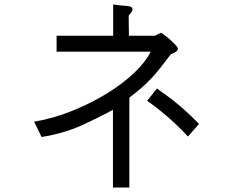

<svg xmlns="http://www.w3.org/2000/svg" viewBox="-20 -743 1040 855"><path d="M554 -584H671Q679 -589 685.5 -592Q692 -595 697 -597Q701 -595 713.5 -586Q726 -577 738.5 -565.5Q751 -554 761.5 -543Q772 -532 772 -526Q772 -512 741 -502Q714 -466 693 -439.5Q672 -413 651.5 -391.5Q631 -370 608.5 -350.5Q586 -331 556 -308V92H483V-254Q415 -217 339.5 -183Q264 -149 165 -133L132 -201Q220 -216 304.5 -250.5Q389 -285 459 -328.5Q529 -372 579.5 -420.5Q630 -469 651 -513H232V-584H484V-723Q521 -718 545.5 -716.5Q570 -715 570 -702Q570 -694 563.5 -686.5Q557 -679 553 -673ZM635 -294 679 -349Q707 -329 730.5 -311.5Q754 -294 776 -275.5Q798 -257 820 -236.5Q842 -216 866 -191L817 -135Q795 -159 770.5 -182.5Q746 -206 721.5 -227Q697 -248 675 -265Q653 -282 635 -294Z"/></svg>

Font: D2Coding
Style: Regular
Weight: 400
Monospace: yes
Designer: Yong-Rak Park; Jeong-Hwan Yoon; Sang-Min Lee;
Foundry: NHN Corporation
Version: Version 1.3.2; Build 20180524